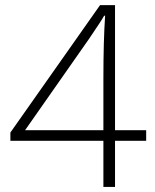

<svg xmlns="http://www.w3.org/2000/svg" viewBox="-20 -738 611 758"><path d="M557.1 -182.1H434.1V0H388.2V-182.1H21V-214.8L375 -717.8H434.1V-224.1H557.1ZM388.2 -224.1V-428.2Q388.2 -575.7 395 -675.8H391.1Q381.3 -657.7 331.1 -584L79.1 -224.1Z"/></svg>

Font: Zoram GWebM Light
Style: Regular
Weight: 300
Foundry: Ascender Corporation
Version: Version 1.000